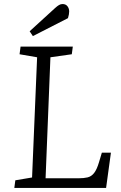

<svg xmlns="http://www.w3.org/2000/svg" viewBox="-20 -932 600 952"><path d="M56 -38 139 -52 164 -648 77 -663 82 -701H341L336 -663L230 -648L206 -48H369Q396 -48 414.5 -52.5Q433 -57 446.5 -74Q460 -91 471 -128L485 -175H530L506 0H51ZM253 -892Q264 -902 272.5 -907Q281 -912 290 -912Q306 -912 314.5 -901Q323 -890 323 -875Q323 -868 321.5 -860Q320 -852 317 -842L143 -753L127 -777Z"/></svg>

Font: Literata Light
Style: Italic
Weight: 300
Italic angle: -2°
Designer: Latin by Veronika Burian and Jose Scaglione. Greek by Irene Vlachou. Cyrillic by Vera Evstafieva
Foundry: TypeTogether
Version: Version 3.103;gftools[0.9.29]